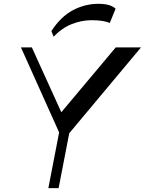

<svg xmlns="http://www.w3.org/2000/svg" viewBox="-20 -976 751 996"><path d="M296.3 -267.7 88.7 -730H145.3L306.6 -375H282.4L580.3 -730H711.4L324.9 -267.7ZM230.8 0 294.9 -331.3H348.2L284.1 0ZM258.1 -785.7 246.6 -814.9Q295.4 -890 358.2 -923.1Q420.9 -956.2 490.6 -956.2Q523.2 -956.2 545.1 -949.6Q567.1 -943.1 579.6 -930.7L549.3 -856.4Q534.2 -864 509.9 -867.6Q485.6 -871.2 455.5 -871.2Q402.9 -871.2 351.8 -850.8Q300.7 -830.3 258.1 -785.7Z"/></svg>

Font: Savate ExtraLight
Style: Italic
Weight: 200
Italic angle: -11°
Designer: Max Esnée
Foundry: Plomb Type
Version: Version 2.000